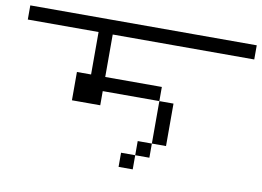

<svg xmlns="http://www.w3.org/2000/svg" viewBox="-70 -793 1140 835"><g transform="rotate(10 500.0 -375.5)"><path d="M1000 -625H375V-437.5H625V-375H375V-312.5H250V-437.5H312.5V-625H0V-687.5H1000ZM500 -125H562.5V-62.5H500ZM562.5 -187.5H625V-125H562.5ZM625 -375H687.5V-187.5H625Z"/></g></svg>

Font: 寒蝉点阵体 16px
Style: Regular
Weight: 400
Designer: Designed by Warren2060
Foundry: ChillType
Version: Version 1.000